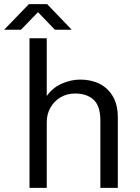

<svg xmlns="http://www.w3.org/2000/svg" viewBox="-58 -904 673 924"><path d="M84 0V-720H167V-442Q194 -481 238.5 -501Q283 -521 328 -521Q380 -521 420.5 -501Q461 -481 485 -440.5Q509 -400 509 -339V0H425V-324Q425 -394 392.5 -424Q360 -454 303 -454Q265 -454 234 -436Q203 -418 185 -386.5Q167 -355 167 -316V0ZM-38 -761 81 -884H169L287 -761H206L111 -860H139L43 -761Z"/></svg>

Font: Chivo Medium Light
Style: Regular
Weight: 300
Version: Version 2.002